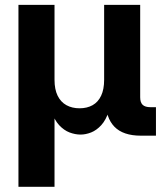

<svg xmlns="http://www.w3.org/2000/svg" viewBox="-20 -542 644 767"><path d="M53.7 204.1V-522.5H197.8V-223.1Q197.8 -185.1 210.2 -159.7Q222.7 -134.3 245.4 -121.8Q268.1 -109.4 297.9 -109.4Q327.6 -109.4 349.9 -121.8Q372.1 -134.3 384 -159.7Q396 -185.1 396 -223.1V-522.5H540V-153.3Q540 -132.8 549.8 -123.3Q559.6 -113.8 581.5 -113.8H603V0H543Q471.7 0 437 -35.9Q402.3 -71.8 402.3 -139.2V-188.5H426.3Q426.3 -133.8 414.8 -98.1Q403.3 -62.5 384.5 -42Q365.7 -21.5 344 -12.9Q322.3 -4.4 301.8 -4.4Q280.3 -4.4 257.8 -12.9Q235.4 -21.5 216.3 -42Q197.3 -62.5 185.5 -98.1Q173.8 -133.8 173.8 -188.5H197.8V204.1Z"/></svg>

Font: Inter 28pt
Style: Bold
Weight: 700
Designer: Rasmus Andersson
Foundry: rsms
Version: Version 4.001;git-66647c0bb